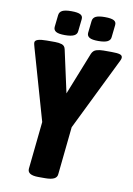

<svg xmlns="http://www.w3.org/2000/svg" viewBox="-95 -934 688 995"><g transform="rotate(10 248.5 -436.0)"><path d="M179 2Q120 2 123 -32L149 -282L43 -653Q41 -661 39 -668Q37 -675 37 -681Q37 -702 99 -702H143Q163 -702 178.5 -697Q194 -692 198 -674L247 -450L336 -674Q344 -692 360.5 -697Q377 -702 397 -702H440Q470 -702 483.5 -698Q497 -694 497 -682Q497 -676 493.5 -668.5Q490 -661 486 -653L304 -282L278 -31Q277 -14 261.5 -6Q246 2 214 2ZM362 -746Q329 -746 315.5 -754Q302 -762 303 -778L310 -842Q312 -859 327 -866.5Q342 -874 375 -874Q408 -874 422 -866.5Q436 -859 434 -842L427 -778Q426 -762 410.5 -754Q395 -746 362 -746ZM186 -746Q153 -746 139.5 -754Q126 -762 127 -778L134 -842Q136 -859 151 -866.5Q166 -874 199 -874Q232 -874 246 -866.5Q260 -859 258 -842L251 -778Q250 -762 234.5 -754Q219 -746 186 -746Z"/></g></svg>

Font: Asap Condensed
Style: Bold Italic
Weight: 700
Width: 3
Italic angle: -6°
Designer: Pablo Cosgaya
Foundry: Omnibus-Type
Version: Version 3.001; ttfautohint (v1.8.4.7-5d5b)